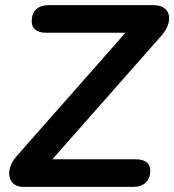

<svg xmlns="http://www.w3.org/2000/svg" viewBox="-20 -725 676 745"><path d="M69 0Q48 0 34.5 -10.5Q21 -21 17 -38.5Q13 -56 20 -78Q27 -100 48 -123L503 -639L505 -598H159Q132 -598 117.5 -609.5Q103 -621 103 -642Q103 -673 120.5 -689Q138 -705 167 -705H576Q601 -705 616 -694.5Q631 -684 635 -666.5Q639 -649 631.5 -627.5Q624 -606 604 -584L148 -67L145 -107H506Q533 -107 548 -96Q563 -85 563 -64Q563 -33 545.5 -16.5Q528 0 499 0Z"/></svg>

Font: Nunito ExtraLight
Style: Bold Italic
Weight: 700
Italic angle: -9°
Version: Version 3.602